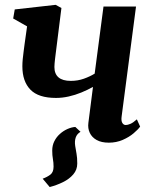

<svg xmlns="http://www.w3.org/2000/svg" viewBox="-20 -580 632 794"><path d="M291.5 -55 313 -35Q298 -26 293 -11Q288 4 291 23.5Q293.5 40.5 296.5 56Q299.5 71.5 299.5 96.5Q299.5 122 283 141.2Q266.5 160.5 240.5 173.2Q214.5 186 185.5 193.5L156.5 159Q175.5 152 188.5 142Q201.5 132 201.5 109Q201.5 92.5 198.8 77.8Q196 63 196 42.5Q196 21 204.8 3.8Q213.5 -13.5 227.8 -26.2Q242 -39 259 -46.5Q276 -54 291.5 -55ZM234 -547 209.5 -351.5Q208.5 -343.5 207.5 -335Q206.5 -326.5 205.8 -318.5Q205 -310.5 205 -303Q205 -274.5 222 -260Q239 -245.5 273 -245.5Q301.5 -245.5 326.8 -254.5Q352 -263.5 371.5 -275.5L408 -553H542.5L483 -98.5Q480.5 -80.5 485.8 -71.8Q491 -63 500 -63Q508 -63 519.2 -67.8Q530.5 -72.5 546 -86.5L559.5 -56.5Q551 -44.5 532.5 -28.8Q514 -13 487.5 -1.5Q461 10 430 10Q399.5 10 379.8 -1Q360 -12 351.2 -30.8Q342.5 -49.5 345.5 -72L364.5 -220.5Q342 -208 316.5 -197.5Q291 -187 264.2 -181Q237.5 -175 211.5 -175Q139 -175 105.8 -209.2Q72.5 -243.5 72.5 -306Q72.5 -319.5 74 -335.5Q75.5 -351.5 77.8 -368Q80 -384.5 82 -400L92 -471L34.5 -503.5L41 -541L210 -560Z"/></svg>

Font: Merriweather 36pt
Style: Bold Italic
Weight: 700
Italic angle: -7.8°
Version: Version 2.101